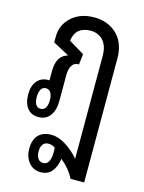

<svg xmlns="http://www.w3.org/2000/svg" viewBox="-125 -634 736 984"><g transform="rotate(15 243.5 -142.0)"><path d="M188 276.9Q150.9 276.9 126.5 248.3Q102.1 219.7 102.1 174.8Q102.1 127 126.2 102.1Q150.4 77.1 194.8 77.1Q230.5 77.1 269.5 101.1Q308.6 125 342.8 164.1V-379.9Q342.8 -434.1 317.4 -462.2Q292 -490.2 250 -490.2Q210.9 -490.2 188.2 -470.7Q165.5 -451.2 161.1 -413.1L243.2 -363.8L236.8 -308.1Q210.4 -308.1 199.2 -288.1Q188 -268.1 188 -238.8V-103Q188 -50.8 166 -22Q144 6.8 105 6.8Q66.9 6.8 45.9 -19.5Q24.9 -45.9 24.9 -92.8Q24.9 -137.7 46.6 -163.8Q68.4 -189.9 105 -189.9H111.8V-238.8Q111.8 -320.8 168.9 -336.9V-338.9L85 -383.8V-415Q85 -476.6 130.9 -518.8Q176.8 -561 251 -561Q277.3 -561 301.5 -554.7Q325.7 -548.3 347.2 -534.7Q368.7 -521 384.5 -501.2Q400.4 -481.4 409.7 -452.6Q418.9 -423.8 418.9 -389.2V270H347.2Q320.8 219.2 274.9 183.1Q269 225.1 248 251Q227.1 276.9 188 276.9ZM105 -37.1Q122.6 -37.1 131.3 -52Q140.1 -66.9 140.1 -91.8Q140.1 -116.7 131.3 -131.3Q122.6 -146 105 -146Q87.9 -146 79.3 -131.1Q70.8 -116.2 70.8 -91.8Q70.8 -37.1 105 -37.1ZM188 228Q234.4 228 227.1 136.2Q209.5 125 191.9 125Q171.4 125 161.6 139.2Q151.9 153.3 151.9 175.8Q151.9 197.8 161.6 212.9Q171.4 228 188 228Z"/></g></svg>

Font: Noto Sans Thai Looped ExtraCond
Style: Regular
Weight: 400
Width: 2
Designer: Sasikarn Vongin, Ben Mitchell
Foundry: The Fontpad Ltd
Version: Version 1.00